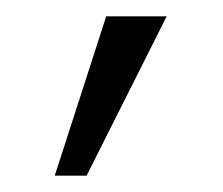

<svg xmlns="http://www.w3.org/2000/svg" viewBox="-20 -830 273 235"><path d="M47 -615 110 -810H184L86 -615Z"/></svg>

Font: Oswald Light
Style: Regular
Weight: 300
Designer: Vernon Adams
Foundry: Vernon Adams
Version: Version 4.103;gftools[0.9.33.dev8+g029e19f]